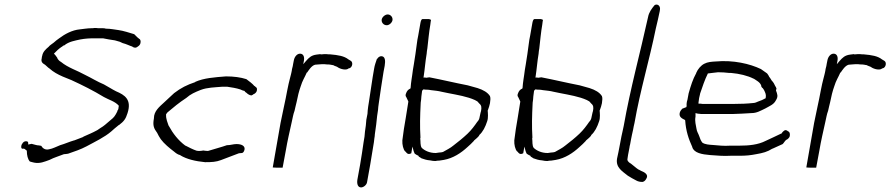

<svg xmlns="http://www.w3.org/2000/svg" viewBox="-20 -739 3882 837"><path d="M79 -115C71 -108 69 -87 81 -91H84C89 -90 92 -85 97 -82V-80C97 -63 101 -45 110 -35C115 -33 122 -32 129 -30C154 -25 174 -34 196 -42C217 -53 237 -58 259 -67H261C266 -67 269 -68 277 -69C303 -78 333 -88 357 -101C394 -121 436 -141 465 -166C473 -174 486 -184 498 -194H499C520 -210 528 -220 536 -246C555 -305 524 -325 486 -341C468 -350 450 -362 433 -371C404 -383 379 -399 350 -413C318 -431 276 -444 246 -469C238 -473 233 -480 230 -484L231 -485C226 -492 221 -500 215 -505C225 -516 237 -527 249 -535H250C252 -537 255 -540 258 -541H260C280 -558 308 -562 330 -567C352 -571 369 -572 393 -572H429C446 -568 463 -566 481 -563L502 -557L515 -551C529 -548 546 -539 557 -536H558L557 -535C568 -529 574 -530 582 -537C592 -543 595 -555 592 -564C591 -567 589 -569 585 -571V-572H584C577 -577 571 -585 565 -590C545 -596 518 -605 496 -608C479 -610 462 -614 443 -614H442C434 -617 420 -616 409 -616H408C403 -617 398 -617 391 -617C388 -616 383 -616 379 -616C370 -616 361 -615 352 -614L328 -611C294 -608 262 -590 238 -572C229 -566 222 -560 214 -553C207 -547 197 -542 192 -535C179 -524 167 -513 164 -496V-495C162 -492 163 -489 162 -486V-485C158 -471 164 -464 174 -458H175C184 -451 189 -444 195 -441L196 -440C213 -425 231 -415 254 -405L291 -390C341 -367 387 -344 433 -316C454 -304 482 -297 498 -278L497 -272C497 -267 496 -261 492 -257V-255C489 -248 481 -232 472 -224L438 -195C432 -190 425 -185 418 -181C412 -178 408 -173 401 -170C383 -160 363 -152 343 -143V-142L304 -127H303C282 -121 263 -112 242 -106C226 -100 211 -91 193 -88C176 -84 165 -94 160 -103C158 -104 155 -104 150 -105C139 -105 128 -110 118 -112L103 -109C103 -115 104 -118 100 -122C92 -125 85 -123 79 -116ZM241 -106H242ZM465 -166V-167Z M651 -223C645 -191 651 -179 665 -160C669 -151 675 -141 681 -132C695 -113 719 -93 739 -78C746 -72 755 -65 765 -63H766V-62C794 -45 832 -36 874 -32C903 -32 922 -33 943 -41C968 -50 997 -62 1022 -71H1023L1035 -72C1040 -73 1044 -78 1046 -87C1049 -103 1033 -111 1011 -111C997 -111 985 -106 969 -106C947 -98 912 -89 887 -81H885C878 -81 873 -82 866 -83C863 -82 855 -81 850 -81C846 -81 842 -81 837 -82C822 -87 802 -97 789 -104H788C757 -127 734 -157 716 -190V-191H715C711 -204 703 -220 704 -239V-241L710 -249C736 -271 760 -291 792 -312C811 -329 830 -337 855 -347C884 -358 916 -358 950 -361H970C990 -358 1010 -355 1028 -349C1034 -346 1039 -344 1044 -343H1046C1047 -339 1050 -338 1053 -335H1054C1057 -331 1068 -323 1076 -323C1080 -324 1082 -326 1086 -329H1087C1094 -332 1100 -340 1100 -346V-347C1102 -358 1094 -359 1090 -364H1089C1080 -375 1067 -384 1054 -394C1029 -402 999 -406 965 -406C915 -402 869 -399 831 -382V-381C795 -369 769 -356 739 -333C726 -320 709 -306 696 -293C674 -273 651 -254 651 -224ZM965 -406Z M1169 -9C1172 -9 1179 -8 1188 -8H1212L1226 -83C1233 -125 1243 -167 1252 -208C1256 -225 1258 -240 1264 -256C1266 -267 1270 -280 1273 -294C1277 -316 1284 -344 1291 -363C1298 -387 1309 -403 1317 -422L1318 -423H1319C1326 -433 1338 -453 1354 -457H1355C1358 -457 1362 -458 1367 -458C1370 -458 1375 -459 1381 -459H1396C1402 -458 1406 -458 1412 -458C1416 -458 1419 -457 1420 -457H1421C1424 -456 1427 -456 1432 -455H1433C1436 -452 1443 -451 1449 -448L1457 -443C1465 -439 1475 -436 1484 -436C1493 -436 1496 -438 1500 -441H1502C1517 -445 1520 -468 1509 -474L1499 -480C1480 -495 1454 -499 1420 -502C1415 -502 1411 -502 1403 -503C1396 -503 1387 -503 1381 -502H1380C1378 -502 1378 -502 1376 -503C1372 -502 1364 -502 1360 -501C1337 -498 1327 -488 1313 -472L1302 -459L1305 -475C1308 -492 1302 -505 1288 -505C1275 -505 1264 -492 1261 -476L1258 -461C1257 -454 1256 -448 1253 -438L1252 -431C1251 -424 1249 -418 1248 -413C1245 -400 1241 -387 1238 -373C1236 -364 1234 -354 1232 -344C1224 -299 1212 -250 1203 -203ZM1290 -358Z M1644 -654C1642 -641 1652 -629 1666 -629C1677 -629 1689 -640 1691 -651C1693 -664 1683 -676 1670 -676C1659 -676 1646 -665 1644 -654ZM1611 -440C1602 -391 1596 -342 1588 -293C1586 -281 1584 -269 1583 -258L1582 -243L1577 -217C1576 -201 1574 -183 1571 -165C1571 -158 1569 -149 1569 -143L1565 -119C1560 -87 1556 -54 1550 -22L1538 44C1535 63 1540 78 1554 78C1565 78 1578 67 1580 56L1594 -22C1600 -54 1604 -87 1610 -119L1612 -136C1613 -141 1614 -148 1614 -152V-153C1616 -165 1618 -182 1620 -196C1621 -208 1623 -221 1624 -233C1625 -241 1626 -248 1628 -260C1628 -268 1630 -278 1631 -287C1638 -333 1644 -380 1652 -426L1657 -452C1661 -475 1659 -494 1642 -494C1636 -494 1630 -490 1627 -486L1626 -484C1625 -483 1625 -484 1623 -482C1619 -470 1613 -454 1611 -440ZM1610 -121Z M1749 -329C1747 -323 1749 -318 1751 -316L1760 -297V-295C1756 -272 1753 -249 1749 -226C1743 -193 1738 -160 1734 -127C1733 -108 1738 -88 1746 -79H1747C1755 -69 1760 -64 1773 -71L1778 -100L1783 -81C1784 -77 1786 -74 1788 -69C1792 -66 1799 -62 1804 -60C1805 -59 1805 -57 1806 -56C1810 -54 1813 -52 1817 -49C1828 -45 1840 -41 1853 -40H1854C1863 -38 1871 -37 1878 -37C1883 -38 1888 -39 1896 -39C1902 -40 1909 -41 1915 -42C1955 -49 1990 -72 2018 -98C2028 -107 2037 -115 2046 -125V-126C2054 -133 2063 -140 2069 -148V-150C2085 -164 2096 -186 2104 -211C2109 -225 2107 -247 2106 -257L2107 -259C2111 -269 2114 -280 2116 -289C2118 -302 2119 -312 2116 -320C2106 -336 2087 -347 2062 -355L2019 -367C1962 -378 1909 -391 1852 -402C1848 -401 1841 -401 1838 -400H1836L1835 -401H1826L1827 -406C1832 -438 1834 -470 1840 -505C1840 -513 1842 -520 1843 -528C1847 -562 1850 -598 1856 -632C1857 -642 1858 -647 1859 -652C1859 -652 1858 -654 1850 -656H1822C1818 -656 1815 -650 1813 -640L1803 -583C1801 -572 1798 -560 1797 -547C1795 -533 1793 -518 1791 -503C1788 -488 1787 -473 1784 -458C1781 -443 1779 -427 1777 -412C1776 -407 1775 -399 1774 -392C1772 -380 1771 -368 1770 -356L1769 -353C1760 -349 1754 -344 1749 -329ZM1820 -342V-343L1825 -349H1828C1832 -349 1835 -348 1837 -348H1843C1848 -348 1853 -347 1859 -346C1874 -344 1890 -343 1905 -339L1934 -333C1975 -325 2017 -318 2050 -303L2061 -297L2070 -287C2079 -280 2080 -270 2077 -255L2075 -248L2073 -239C2072 -233 2071 -229 2070 -225C2069 -219 2066 -215 2063 -210H2062C2049 -191 2035 -172 2018 -156C1999 -138 1978 -121 1957 -105C1943 -93 1927 -86 1912 -77L1910 -76H1908C1908 -76 1907 -75 1904 -75C1901 -75 1900 -74 1894 -74C1890 -73 1884 -73 1880 -72H1879C1853 -72 1832 -82 1819 -94C1811 -104 1814 -123 1812 -136L1813 -139C1810 -190 1811 -231 1814 -290V-291C1816 -300 1816 -309 1817 -319C1818 -327 1819 -335 1820 -342ZM1957 -105H1958ZM2018 -362Z M2237 -329C2235 -323 2237 -318 2239 -316L2248 -297V-295C2244 -272 2241 -249 2237 -226C2231 -193 2226 -160 2222 -127C2221 -108 2226 -88 2234 -79H2235C2243 -69 2248 -64 2261 -71L2266 -100L2271 -81C2272 -77 2274 -74 2276 -69C2280 -66 2287 -62 2292 -60C2293 -59 2293 -57 2294 -56C2298 -54 2301 -52 2305 -49C2316 -45 2328 -41 2341 -40H2342C2351 -38 2359 -37 2366 -37C2371 -38 2376 -39 2384 -39C2390 -40 2397 -41 2403 -42C2443 -49 2478 -72 2506 -98C2516 -107 2525 -115 2534 -125V-126C2542 -133 2551 -140 2557 -148V-150C2573 -164 2584 -186 2592 -211C2597 -225 2595 -247 2594 -257L2595 -259C2599 -269 2602 -280 2604 -289C2606 -302 2607 -312 2604 -320C2594 -336 2575 -347 2550 -355L2507 -367C2450 -378 2397 -391 2340 -402C2336 -401 2329 -401 2326 -400H2324L2323 -401H2314L2315 -406C2320 -438 2322 -470 2328 -505C2328 -513 2330 -520 2331 -528C2335 -562 2338 -598 2344 -632C2345 -642 2346 -647 2347 -652C2347 -652 2346 -654 2338 -656H2310C2306 -656 2303 -650 2301 -640L2291 -583C2289 -572 2286 -560 2285 -547C2283 -533 2281 -518 2279 -503C2276 -488 2275 -473 2272 -458C2269 -443 2267 -427 2265 -412C2264 -407 2263 -399 2262 -392C2260 -380 2259 -368 2258 -356L2257 -353C2248 -349 2242 -344 2237 -329ZM2308 -342V-343L2313 -349H2316C2320 -349 2323 -348 2325 -348H2331C2336 -348 2341 -347 2347 -346C2362 -344 2378 -343 2393 -339L2422 -333C2463 -325 2505 -318 2538 -303L2549 -297L2558 -287C2567 -280 2568 -270 2565 -255L2563 -248L2561 -239C2560 -233 2559 -229 2558 -225C2557 -219 2554 -215 2551 -210H2550C2537 -191 2523 -172 2506 -156C2487 -138 2466 -121 2445 -105C2431 -93 2415 -86 2400 -77L2398 -76H2396C2396 -76 2395 -75 2392 -75C2389 -75 2388 -74 2382 -74C2378 -73 2372 -73 2368 -72H2367C2341 -72 2320 -82 2307 -94C2299 -104 2302 -123 2300 -136L2301 -139C2298 -190 2299 -231 2302 -290V-291C2304 -300 2304 -309 2305 -319C2306 -327 2307 -335 2308 -342ZM2445 -105H2446ZM2506 -362Z M2670 -48C2663 -8 2694 8 2717 27C2730 35 2740 41 2754 48C2761 52 2770 54 2778 54C2786 55 2794 48 2798 39C2808 23 2791 12 2775 6L2764 0H2763C2751 -8 2741 -18 2730 -26C2730 -26 2715 -33 2715 -44C2716 -53 2717 -58 2718 -64L2724 -95C2725 -101 2725 -104 2727 -110L2731 -132C2733 -146 2737 -158 2740 -174C2742 -184 2743 -192 2746 -203C2771 -346 2811 -477 2839 -615C2845 -641 2851 -664 2856 -690L2857 -697C2859 -709 2852 -719 2842 -719C2839 -719 2837 -719 2833 -716C2821 -701 2809 -686 2805 -664C2770 -505 2728 -354 2699 -190C2696 -173 2692 -160 2689 -144C2687 -132 2684 -119 2682 -107L2676 -76C2674 -66 2672 -57 2670 -48ZM2716 27H2717Z M2943 -246C2940 -229 2952 -223 2966 -216L2967 -214C2970 -168 2982 -133 2998 -98V-97C3006 -72 3040 -66 3076 -63C3104 -61 3135 -58 3165 -60H3204C3232 -60 3252 -62 3277 -67C3306 -72 3325 -77 3347 -91H3348L3392 -111C3398 -117 3401 -124 3407 -129C3413 -131 3422 -139 3423 -146C3425 -160 3421 -165 3413 -168V-169H3412C3403 -176 3395 -168 3388 -159V-157H3386C3364 -147 3341 -135 3318 -125C3285 -108 3245 -104 3202 -104H3163C3135 -102 3112 -105 3088 -107C3072 -108 3054 -109 3042 -117C3036 -124 3031 -136 3028 -146C3024 -158 3018 -164 3016 -179C3014 -194 3008 -209 3012 -231V-246C3017 -245 3021 -243 3028 -243H3029C3034 -242 3037 -242 3040 -242H3174C3202 -243 3229 -244 3256 -246C3279 -246 3295 -256 3316 -266C3335 -277 3353 -283 3362 -301C3374 -319 3368 -330 3363 -344V-346C3364 -348 3364 -349 3365 -353C3363 -359 3361 -362 3360 -363C3356 -372 3352 -380 3344 -388C3341 -393 3337 -400 3332 -406V-407C3330 -411 3327 -415 3324 -419C3316 -424 3305 -433 3297 -438C3249 -461 3177 -478 3100 -471C3082 -470 3065 -469 3050 -461C3036 -454 3022 -438 3015 -421V-420C3000 -393 2992 -367 2982 -332L2977 -305C2975 -298 2973 -292 2973 -285V-284C2973 -282 2974 -280 2973 -276L2972 -272L2954 -265C2950 -261 2944 -253 2943 -246ZM3025 -287V-292C3026 -305 3029 -318 3032 -330V-331C3042 -360 3052 -391 3066 -419H3068C3081 -421 3095 -422 3110 -424H3111C3127 -424 3142 -423 3159 -421H3167C3203 -418 3240 -409 3265 -396H3266C3276 -389 3293 -381 3298 -367L3299 -366L3298 -365C3299 -360 3303 -356 3304 -355H3305L3311 -346V-345L3312 -344C3314 -337 3321 -330 3318 -314V-311C3308 -305 3296 -300 3284 -296C3280 -294 3271 -290 3264 -290C3237 -287 3208 -286 3181 -286H3042C3041 -286 3040 -286 3035 -287ZM3318 -124V-125Z M3495 -9C3498 -9 3505 -8 3514 -8H3538L3552 -83C3559 -125 3569 -167 3578 -208C3582 -225 3584 -240 3590 -256C3592 -267 3596 -280 3599 -294C3603 -316 3610 -344 3617 -363C3624 -387 3635 -403 3643 -422L3644 -423H3645C3652 -433 3664 -453 3680 -457H3681C3684 -457 3688 -458 3693 -458C3696 -458 3701 -459 3707 -459H3722C3728 -458 3732 -458 3738 -458C3742 -458 3745 -457 3746 -457H3747C3750 -456 3753 -456 3758 -455H3759C3762 -452 3769 -451 3775 -448L3783 -443C3791 -439 3801 -436 3810 -436C3819 -436 3822 -438 3826 -441H3828C3843 -445 3846 -468 3835 -474L3825 -480C3806 -495 3780 -499 3746 -502C3741 -502 3737 -502 3729 -503C3722 -503 3713 -503 3707 -502H3706C3704 -502 3704 -502 3702 -503C3698 -502 3690 -502 3686 -501C3663 -498 3653 -488 3639 -472L3628 -459L3631 -475C3634 -492 3628 -505 3614 -505C3601 -505 3590 -492 3587 -476L3584 -461C3583 -454 3582 -448 3579 -438L3578 -431C3577 -424 3575 -418 3574 -413C3571 -400 3567 -387 3564 -373C3562 -364 3560 -354 3558 -344C3550 -299 3538 -250 3529 -203ZM3616 -358Z"/></svg>

Font: Scribbler
Style: LtIta
Weight: 300
Designer: Mew Too
Foundry: Cannot Into Space Fonts
Version: Version 1.001